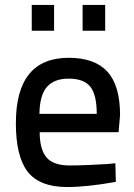

<svg xmlns="http://www.w3.org/2000/svg" viewBox="-20 -743 541 774"><path d="M261 -76Q295 -76 341 -78Q387 -80 416 -82L445 -85L447 -10Q333 11 248 11Q138 10 91 -51.5Q44 -113 44 -246Q44 -510 257 -510Q362 -510 413 -454Q464 -398 464 -279L458 -210H140Q140 -141 167.5 -108.5Q195 -76 261 -76ZM139 -284H370Q370 -361 344 -393.5Q318 -426 257 -426Q198 -426 169 -392.5Q140 -359 139 -284ZM108 -619V-723H198V-619ZM313 -619V-723H404V-619Z"/></svg>

Font: TypoPRO Titillium Text
Style: 600 wt
Weight: 600
Designer: Accademia di Belle Arti di Urbino and others
Foundry: Accademia di Belle Arti di Urbino and others.
Version: Version 25.000